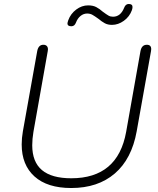

<svg xmlns="http://www.w3.org/2000/svg" viewBox="-20 -935 793 965"><path d="M89 -209Q89 -241 95 -275L167 -678Q173 -710 198 -710Q209 -710 215 -704Q221 -698 221 -687Q221 -681 220 -678L148 -272Q142 -236 142 -205Q142 -121 191 -80Q240 -39 338 -39Q572 -39 614 -272L686 -678Q692 -710 718 -710Q740 -710 740 -688Q740 -682 739 -678L667 -275Q642 -136 557 -63Q472 10 338 10Q218 10 153.5 -48Q89 -106 89 -209ZM319 -817Q319 -821 323 -833Q335 -866 363 -887Q391 -908 423 -908Q447 -908 463.5 -899.5Q480 -891 498 -875Q516 -862 525.5 -856.5Q535 -851 548 -851Q586 -851 604 -896Q611 -915 627 -915Q646 -915 646 -900Q646 -893 643 -884Q631 -851 602.5 -830.5Q574 -810 543 -810Q522 -810 507 -818Q492 -826 474 -841Q456 -854 444.5 -860.5Q433 -867 418 -867Q400 -867 385 -855Q370 -843 362 -822Q355 -803 339 -803Q319 -803 319 -817Z"/></svg>

Font: Kodchasan ExtraLight
Style: Italic
Weight: 275
Italic angle: -10°
Version: Version 1.000; ttfautohint (v1.6)